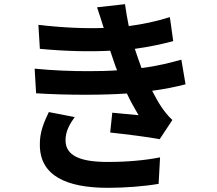

<svg xmlns="http://www.w3.org/2000/svg" viewBox="-20 -837 1040 920"><path d="M146 -508 153 -390C231 -385 311 -383 388 -383C460 -383 528 -385 588 -389C604 -355 623 -320 644 -285C614 -288 560 -293 518 -297L508 -202C581 -194 689 -181 745 -170L806 -262C763 -302 736 -350 709 -402C769 -410 823 -421 869 -433L849 -551C800 -538 740 -521 658 -511C647 -542 636 -572 626 -603C692 -612 755 -625 810 -640L794 -755C730 -735 666 -721 597 -712C590 -746 584 -781 579 -817L445 -802C457 -767 467 -735 477 -703C385 -700 283 -704 164 -718L171 -603C297 -591 414 -589 508 -594C514 -577 520 -558 528 -535C532 -524 536 -512 541 -500C498 -497 451 -496 401 -496C323 -496 237 -499 146 -508ZM338 -276 214 -300C191 -252 169 -203 171 -139C173 4 297 63 497 63C579 63 670 56 740 44L747 -83C676 -69 591 -61 496 -61C364 -61 294 -91 294 -165C294 -208 314 -243 338 -276Z"/></svg>

Font: DAIFUKU Sans JP
Style: Bold
Weight: 700
Designer: Original font ‘Source Han Sans JP’ : Ryoko NISHIZUKA  (kana, bopomofo & ideographs); Paul D. Hunt (Latin, Greek & Cyrill
Foundry: Daifuku
Version: Version 1.001